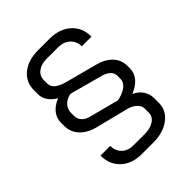

<svg xmlns="http://www.w3.org/2000/svg" viewBox="-212 -834 982 982"><g transform="rotate(-45 279.0 -342.5)"><path d="M418 -219Q450 -204 466 -179Q482 -154 482 -123V-91Q482 -36 436 -1.5Q390 33 318 33H236Q165 33 122.5 -6.5Q80 -46 80 -111H150Q151 -74 174 -51.5Q197 -29 236 -29H318Q358 -29 384 -46Q410 -63 410 -91V-122Q410 -142 391 -159.5Q372 -177 341 -184L166 -228Q114 -242 85 -274Q56 -306 56 -350V-371Q56 -439 134 -472Q106 -488 91 -510.5Q76 -533 76 -558V-589Q76 -647 120 -682.5Q164 -718 236 -718H318Q390 -718 434 -678.5Q478 -639 478 -574H408Q407 -611 382.5 -633.5Q358 -656 318 -656H236Q196 -656 172 -637.5Q148 -619 148 -589V-566Q148 -541 167 -526Q186 -511 222 -501L392 -456Q444 -443 473 -412Q502 -381 502 -340V-319Q502 -286 479.5 -260Q457 -234 418 -219ZM430 -340Q430 -358 415.5 -372.5Q401 -387 376 -394L196 -443Q165 -438 146.5 -418.5Q128 -399 128 -373V-350Q128 -328 142.5 -312Q157 -296 182 -290L342 -248Q380 -254 405 -272.5Q430 -291 430 -317Z"/></g></svg>

Font: Stavian Regular
Style: Regular
Weight: 400
Version: Version 1.000; ttfautohint (v1.6)